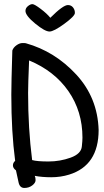

<svg xmlns="http://www.w3.org/2000/svg" viewBox="-20 -875 515 950"><path d="M316 -850Q332 -850 341.5 -838Q351 -826 350.5 -810.5Q350 -795 298 -757Q246 -719 225 -719Q202 -719 154 -758.5Q106 -798 106 -821Q106 -835 118.5 -845Q131 -855 141 -854.5Q151 -854 181.5 -831Q212 -808 229 -787Q292 -850 316 -850ZM59 -32Q44 -43 44 -56.5Q44 -70 55 -79Q36 -222 36 -407Q36 -463 41 -625Q46 -640 61.5 -651Q77 -662 91 -662Q105 -662 108 -661Q251 -621 357 -506.5Q463 -392 468 -232Q468 -56 322 -11Q280 2 233.5 2Q187 2 152 -5Q156 3 156 16.5Q156 30 139.5 42.5Q123 55 100.5 55Q78 55 72 28ZM119 -415Q119 -240 139 -83Q163 -76 220 -76Q277 -76 329.5 -95Q382 -114 385 -151Q388 -179 388 -194Q388 -324 318.5 -424Q249 -524 124 -576Q119 -458 119 -415Z"/></svg>

Font: Patrick Hand
Style: Regular
Weight: 400
Designer: Patrick Wagesreiter
Foundry: Patrick Wagesreiter
Version: Version 1.003;PS 001.003;hotconv 1.0.70;makeotf.lib2.5.58329